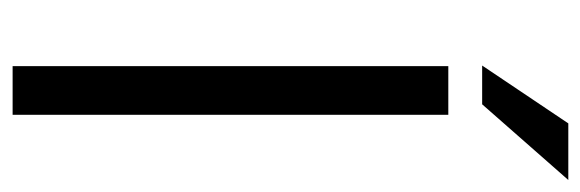

<svg xmlns="http://www.w3.org/2000/svg" viewBox="-336 -608 943 312"><g transform="rotate(90 136.0 -451.5)"><path d="M149 -763H86L180 -903H272ZM87 -708H166V0H87Z"/></g></svg>

Font: Freesentation 4 Regular
Style: Regular
Weight: 400
Designer: glyphs from Roboto by Christian Robertson / Hangul glyphs from Noto Sans CJK(Source Han Sans) by Jang Soo-young and Kang
Foundry: PT&
Version: Version 2.001